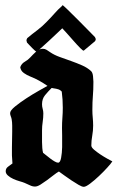

<svg xmlns="http://www.w3.org/2000/svg" viewBox="-20 -721 467 740"><path d="M145 -533Q153 -533 159.5 -529Q166 -525 173 -520Q189 -509 210 -501.5Q231 -494 253.5 -486Q276 -478 296.5 -469Q317 -460 331 -447Q337 -441 338.5 -427.5Q340 -414 340 -406Q340 -374 338 -351.5Q336 -329 336 -297Q336 -282 337.5 -267Q339 -252 339 -237Q339 -217 335.5 -198Q332 -179 332 -160Q332 -153 342.5 -144Q353 -135 366.5 -126Q380 -117 393.5 -109.5Q407 -102 413 -99Q408 -91 393.5 -75Q379 -59 361.5 -42.5Q344 -26 327.5 -13.5Q311 -1 303 -1Q296 -1 283 -8.5Q270 -16 255 -26Q240 -36 227 -45.5Q214 -55 207 -60Q198 -55 186 -45.5Q174 -36 161 -26.5Q148 -17 136 -9.5Q124 -2 115 -2Q105 -2 95 -7Q85 -12 75 -16Q68 -19 55.5 -22.5Q43 -26 31 -31.5Q19 -37 10.5 -44.5Q2 -52 2 -61Q2 -72 11 -78.5Q20 -85 28 -91Q25 -122 26 -152.5Q27 -183 27 -213Q27 -225 27 -237Q27 -249 25 -261Q24 -267 21.5 -273Q19 -279 19 -285Q19 -295 38 -310.5Q57 -326 81.5 -342Q106 -358 130 -371.5Q154 -385 163 -390Q147 -401 131 -410Q115 -419 97 -426Q84 -431 72 -439.5Q60 -448 58 -462Q63 -476 75.5 -483Q88 -490 97 -500Q106 -510 118.5 -521.5Q131 -533 145 -533ZM179 -382Q165 -368 153.5 -354Q142 -340 142 -319Q142 -310 144.5 -301.5Q147 -293 147 -284Q147 -267 144.5 -251Q142 -235 142 -218Q142 -210 142 -198Q142 -186 142 -174Q142 -162 143 -150.5Q144 -139 146 -132Q150 -129 158 -122.5Q166 -116 174.5 -109.5Q183 -103 191 -98.5Q199 -94 204 -94Q212 -94 215.5 -112.5Q219 -131 219.5 -154Q220 -177 219.5 -199Q219 -221 219 -228Q219 -248 220.5 -267Q222 -286 222 -306Q222 -322 221 -337.5Q220 -353 218 -368Q211 -376 200 -378Q189 -380 179 -382ZM303 -526Q301 -524 289.5 -535.5Q278 -547 264 -563Q250 -579 237 -593.5Q224 -608 220 -612Q216 -608 200.5 -593.5Q185 -579 168 -563Q151 -547 136.5 -534.5Q122 -522 121 -522Q119 -522 114.5 -526Q110 -530 104 -536Q98 -542 92.5 -548Q87 -554 84 -557Q82 -563 82 -565Q82 -569 85 -574Q104 -590 123.5 -604.5Q143 -619 161 -638Q175 -652 189.5 -668.5Q204 -685 218 -697Q220 -700 221 -701Q223 -701 240.5 -684Q258 -667 279.5 -645.5Q301 -624 320.5 -604Q340 -584 346 -578L349 -571Q349 -567 348 -565.5Q347 -564 346 -562Z"/></svg>

Font: Hand Textur
Style: Regular
Weight: 400
Designer: F. H. Ehmcke um 1935
Foundry: Peter Wiegel
Version: Version 1.000